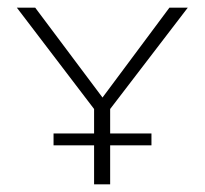

<svg xmlns="http://www.w3.org/2000/svg" viewBox="-20 -482 535 502"><path d="M268 -133H376V-102H268V0H226V-102H120V-133H226V-197L24 -462H72L248 -227L423 -462H471L268 -197Z"/></svg>

Font: Ysabeau SC Light
Style: Regular
Weight: 300
Designer: Christian Thalmann (Catharsis Fonts)
Version: Version 0.003